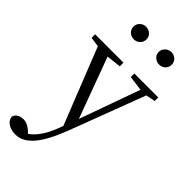

<svg xmlns="http://www.w3.org/2000/svg" viewBox="-320 -842 1187 1187"><g transform="rotate(45 274.0 -248.5)"><path d="M89 273Q51 273 25 256Q-3 238 -4 210Q0 191 19 180Q36 170 59 170Q96 170 134 207L142 215Q210 167 253 49L262 26L64 -474L0 -483V-514H248V-482L152 -471L299 -73L441 -470L343 -483V-514H552V-483L491 -471L307 16Q256 151 203 213Q151 273 89 273ZM190 -770Q214 -770 230.5 -754.5Q247 -739 247 -715.5Q247 -692 230.5 -676.5Q214 -661 190.5 -661Q167 -661 150.5 -676.5Q134 -692 134 -715.5Q134 -739 150.5 -754.5Q167 -770 190 -770ZM412 -770Q435 -770 451.5 -754.5Q468 -739 468 -715.5Q468 -692 451.5 -676.5Q435 -661 412 -661Q389 -661 372 -676.5Q355 -692 355 -715Q355 -738 372 -754Q389 -770 412 -770Z"/></g></svg>

Font: GenRyuMin TW R
Style: Regular
Weight: 400
Version: Version 1.501;PS 1;hotconv 16.6.51;makeotf.lib2.5.65220